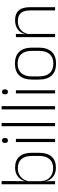

<svg xmlns="http://www.w3.org/2000/svg" viewBox="814 -1518 716 2384"><g transform="rotate(-90 1172.0 -326.0)"><path d="M282.5 10Q234 10 196.5 -8.8Q159 -27.5 136.5 -61.5Q114 -95.5 111 -141H98L114 -177.5Q116.5 -126.5 138.8 -92.2Q161 -58 196.5 -41Q232 -24 275 -24Q348.5 -24 388 -68.2Q427.5 -112.5 427.5 -197.5V-289.5Q427.5 -374 388.2 -418.5Q349 -463 273.5 -463Q230.5 -463 196.8 -445.2Q163 -427.5 141.2 -396Q119.5 -364.5 112 -322.5L99.5 -354H111Q117 -393.5 138.5 -425.8Q160 -458 196.8 -477.2Q233.5 -496.5 284.5 -496.5Q373.5 -496.5 420.2 -442.8Q467 -389 467 -287.5V-199Q467 -97 419.8 -43.5Q372.5 10 282.5 10ZM76 0V-664H115.5V-497.5L113.5 -358.5L114 -347V-140L112.5 -126.5L115.5 0Z M600 0V-486.5H639.5V0ZM620 -585.5Q604.5 -585.5 596.8 -594.5Q589 -603.5 589 -620.5V-624.5Q589 -641 596.8 -650Q604.5 -659 620 -659Q635 -659 642.8 -650Q650.5 -641 650.5 -624.5V-620.5Q650.5 -603 642.8 -594.2Q635 -585.5 620 -585.5Z M797 0V-664H837V0Z M1006 0V-664H1046V0Z M1204 0V-486.5H1243.5V0ZM1224 -585.5Q1208.5 -585.5 1200.8 -594.5Q1193 -603.5 1193 -620.5V-624.5Q1193 -641 1200.8 -650Q1208.5 -659 1224 -659Q1239 -659 1246.8 -650Q1254.5 -641 1254.5 -624.5V-620.5Q1254.5 -603 1246.8 -594.2Q1239 -585.5 1224 -585.5Z M1574 12Q1476.5 12 1426.2 -43Q1376 -98 1376 -201V-286.5Q1376 -389.5 1426.5 -444Q1477 -498.5 1574 -498.5Q1671 -498.5 1721.8 -444Q1772.5 -389.5 1772.5 -286.5V-201Q1772.5 -98 1721.8 -43Q1671 12 1574 12ZM1574 -21.5Q1651 -21.5 1691.8 -67.2Q1732.5 -113 1732.5 -199.5V-288Q1732.5 -374 1692 -419.5Q1651.5 -465 1574 -465Q1496.5 -465 1456 -419.5Q1415.5 -374 1415.5 -288V-199.5Q1415.5 -113 1456 -67.2Q1496.5 -21.5 1574 -21.5Z M2235 0V-308Q2235 -356 2222 -390.5Q2209 -425 2179.5 -443.8Q2150 -462.5 2100.5 -462.5Q2055 -462.5 2021 -444.5Q1987 -426.5 1966.5 -395.2Q1946 -364 1939 -324L1928 -356H1938Q1943.5 -394 1964.5 -426Q1985.5 -458 2022.5 -477.2Q2059.5 -496.5 2111.5 -496.5Q2171 -496.5 2206.8 -474.2Q2242.5 -452 2258.5 -410.8Q2274.5 -369.5 2274.5 -311.5V0ZM1903 0V-486.5H1942.5L1940 -362.5L1942.5 -361V0Z"/></g></svg>

Font: Anek Tamil ExtraLight
Style: Regular
Weight: 250
Version: Version 1.003